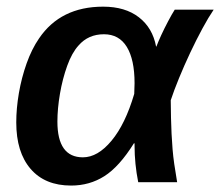

<svg xmlns="http://www.w3.org/2000/svg" viewBox="-20 -558 674 588"><path d="M295.9 -537.6Q363.3 -537.6 405.3 -505.1Q447.3 -472.7 458 -415.5H459Q463.9 -428.7 473.6 -450Q483.4 -471.2 494.9 -492.9Q506.3 -514.6 515.1 -528.3H634.3Q618.7 -505.4 599.9 -470.7Q581.1 -436 562.5 -396.5Q543.9 -356.9 528.3 -318.8Q512.7 -280.8 502.9 -251Q502.9 -222.7 503.7 -197Q504.4 -171.4 505.4 -148.4Q506.8 -123 508.5 -101.1Q510.3 -79.1 513.7 -55.4Q517.1 -31.7 522.5 0H403.3Q392.1 -56.2 392.1 -111.8V-119.1H390.1Q345.2 -47.4 299.8 -18.6Q254.4 10.3 197.8 10.3Q117.7 10.3 73.7 -40.8Q29.8 -91.8 29.8 -183.1Q29.8 -225.6 37.8 -272.7Q45.9 -319.8 61.5 -363.8Q77.1 -407.7 99.6 -440.4Q165.5 -537.6 295.9 -537.6ZM298.3 -453.1Q250.5 -453.1 220.7 -418.9Q200.2 -396.5 185.8 -356.4Q171.4 -316.4 163.6 -270.8Q155.8 -225.1 155.8 -185.5Q155.8 -76.2 233.9 -76.2Q279.3 -76.2 321.5 -127Q363.8 -177.7 391.1 -270.5L392.1 -303.2Q392.1 -375.5 368.4 -414.3Q344.7 -453.1 298.3 -453.1Z"/></svg>

Font: Arimo SemiBold
Style: Italic
Weight: 600
Italic angle: -12°
Version: Version 1.33